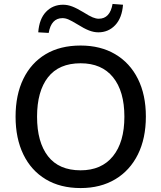

<svg xmlns="http://www.w3.org/2000/svg" viewBox="-20 -945 819 974"><path d="M59 -353Q59 -464 98.5 -545Q138 -626 211.5 -670Q285 -714 389 -714Q490 -714 564.5 -670Q639 -626 679.5 -545Q720 -464 720 -354Q720 -243 679.5 -161.5Q639 -80 564.5 -35.5Q490 9 389 9Q286 9 212 -35.5Q138 -80 98.5 -161.5Q59 -243 59 -353ZM168 -353Q168 -224 223.5 -152.5Q279 -81 389 -81Q495 -81 553 -152.5Q611 -224 611 -353Q611 -482 553.5 -553Q496 -624 389 -624Q279 -624 223.5 -553Q168 -482 168 -353ZM227 -778 174 -781Q179 -849 213.5 -885Q248 -921 300 -921Q323 -921 346.5 -912Q370 -903 403 -883Q433 -864 450 -857Q467 -850 481 -850Q538 -850 551 -925L604 -921Q599 -854 564.5 -817.5Q530 -781 479 -781Q456 -781 431.5 -790.5Q407 -800 372 -822Q344 -839 328 -846Q312 -853 297 -853Q240 -853 227 -778Z"/></svg>

Font: Mulish SemiBold
Style: Regular
Weight: 600
Designer: Vernon Adams
Foundry: Vernon Adams
Version: Version 3.603; ttfautohint (v1.8.3)